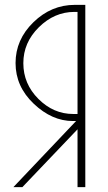

<svg xmlns="http://www.w3.org/2000/svg" viewBox="-20 -770 446 790"><path d="M288 -750H331V0H299V-238L72 0H35L293 -272H280Q194 -272 119 -343Q44 -414 44 -510.5Q44 -607 117.5 -678.5Q191 -750 288 -750ZM281 -301H299V-721H286Q204 -721 140 -658Q76 -595 76 -510Q76 -425 138 -363Q200 -301 281 -301Z"/></svg>

Font: Poiret One
Style: Regular
Weight: 400
Designer: Denis Masharov
Foundry: Denis Masharov
Version: Version 1.001